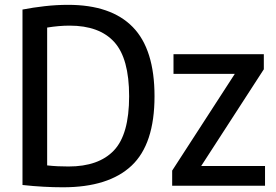

<svg xmlns="http://www.w3.org/2000/svg" viewBox="-20 -768 1140 794"><path d="M240.5 6.5Q201 6.5 159.8 4.2Q118.5 2 73 -3V-728.5Q116.5 -737 165 -742.5Q213.5 -748 261.5 -748Q439.5 -748 529.2 -656Q619 -564 619 -370Q619 -172 524 -82.8Q429 6.5 240.5 6.5ZM263.5 -79.5Q388 -79.5 451 -145.8Q514 -212 514 -370Q514 -526.5 452.5 -594.2Q391 -662 268 -662Q224 -662 175 -654V-84Q198 -81.5 219.2 -80.5Q240.5 -79.5 263.5 -79.5ZM692 0V-62.5L951 -462.5H697.5V-544H1071V-481.5L812 -81.5H1076V0Z"/></svg>

Font: Encode Sans SmCnd Md
Style: Regular
Weight: 500
Width: 4
Designer: Multiple Designers
Foundry: Impallari Type
Version: Version 3.002; ttfautohint (v1.8.3) -l 8 -r 50 -G 200 -x 14 